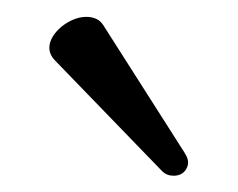

<svg xmlns="http://www.w3.org/2000/svg" viewBox="-20 -702 285 230"><path d="M188.2 -491.5C201.3 -491.5 205.3 -502.1 205.3 -507.1C205.3 -510.7 204.5 -513.5 201 -519.2L103.7 -671.9C99.1 -679.3 91.3 -681.8 83.1 -681.8C63.2 -681.8 39.1 -662.6 39.1 -644.9C39.1 -639.6 41.2 -634.6 45.5 -630L174 -497.2C178.3 -492.9 182.9 -491.5 188.2 -491.5Z"/></svg>

Font: Margiela Serif
Style: Bold
Weight: 700
Designer: Andreas Faust, Stefan Endress
Version: Version 1.002;FEAKit 1.0